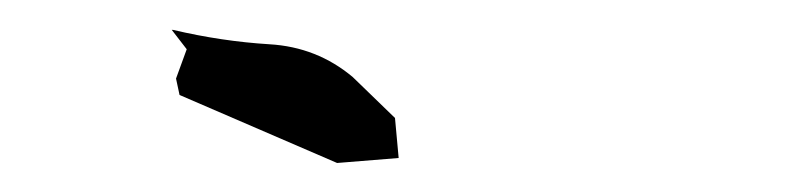

<svg xmlns="http://www.w3.org/2000/svg" viewBox="-20 -808 543 131"><path d="M102.5 -743.2 210 -696.8 252 -700.2 249.5 -727.5 220.7 -755.4Q196.3 -775.9 163.8 -777.8Q131.3 -779.8 98.1 -787.6H97.2L107.4 -774.4L100.1 -754.4Z"/></svg>

Font: Bakudai
Style: Light
Weight: 300
Version: Version 1.48